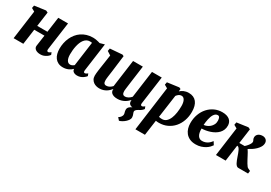

<svg xmlns="http://www.w3.org/2000/svg" viewBox="23 -1506 3817 2709"><g transform="rotate(30 1931.0 -151.5)"><path d="M101.1 -469.7 48.8 -499 56.6 -542.5 239.3 -567.9 271.5 -552.7 238.8 -316.9H404.8L439 -564H598.1L535.6 -110.8Q533.2 -91.8 538.6 -82.8Q543.9 -73.7 555.2 -73.7Q559.6 -73.7 563.5 -74.7Q567.4 -75.7 572.3 -78.1Q577.1 -80.6 583.7 -85Q590.3 -89.4 600.1 -96.2L613.8 -60.5Q609.9 -54.7 599.1 -43Q588.4 -31.2 570.8 -19.5Q553.2 -7.8 529.8 1Q506.3 9.8 477.1 9.8Q450.7 9.8 429.9 3.9Q409.2 -2 395.3 -12.5Q381.3 -22.9 374.8 -37.6Q368.2 -52.2 370.6 -69.8L396 -248.5H229.5L195.3 0H37.1Z M671.4 -196.3Q671.4 -243.7 680.9 -289.8Q690.4 -335.9 709.2 -377.2Q728 -418.5 756.1 -453.4Q784.2 -488.3 821.3 -513.7Q858.4 -539.1 904.8 -553.5Q951.2 -567.9 1006.3 -567.9Q1021 -567.9 1036.9 -565.9Q1052.7 -564 1068.1 -561Q1083.5 -558.1 1097.4 -554.4Q1111.3 -550.8 1122.6 -546.9L1196.8 -567.9L1133.8 -110.8Q1131.3 -90.8 1136.5 -82.3Q1141.6 -73.7 1152.8 -73.7Q1159.7 -73.7 1170.2 -78.1Q1180.7 -82.5 1198.2 -96.2L1211.9 -60.5Q1207.5 -53.7 1196.3 -42Q1185.1 -30.3 1167.7 -18.8Q1150.4 -7.3 1127.2 1.2Q1104 9.8 1075.2 9.8Q1039.1 9.8 1016.1 -5.9Q993.2 -21.5 992.2 -51.8Q980.5 -40 965.3 -28.8Q950.2 -17.6 931.6 -9Q913.1 -0.5 891.1 4.6Q869.1 9.8 843.8 9.8Q797.9 9.8 765.1 -6.6Q732.4 -22.9 711.7 -51Q690.9 -79.1 681.2 -116.7Q671.4 -154.3 671.4 -196.3ZM912.6 -75.2Q929.7 -75.2 945.3 -82.8Q960.9 -90.3 974.1 -102.1L1027.8 -496.6Q1011.7 -499.5 994.6 -499.5Q964.8 -499.5 941.9 -486.6Q918.9 -473.6 901.9 -451.4Q884.8 -429.2 873 -399.7Q861.3 -370.1 854 -336.9Q846.7 -303.7 843.5 -269Q840.3 -234.4 840.3 -201.7Q840.3 -141.1 859.6 -108.2Q878.9 -75.2 912.6 -75.2Z M1816.9 -564Q1812.5 -529.3 1806.9 -488.8Q1801.3 -448.2 1795.7 -406.5Q1790 -364.7 1784.4 -324.2Q1778.8 -283.7 1774.4 -249Q1768.6 -205.6 1764.9 -175.8Q1761.2 -146 1761.2 -137.7Q1761.2 -102.5 1772.5 -87.4Q1783.7 -72.3 1807.6 -72.3Q1822.8 -72.3 1836.7 -76.7Q1850.6 -81.1 1863 -88.4Q1875.5 -95.7 1886.2 -105.2Q1897 -114.7 1905.8 -125L1965.8 -564H2125L2062.5 -110.8Q2060.1 -91.8 2065.4 -82.8Q2070.8 -73.7 2082 -73.7Q2086.4 -73.7 2090.3 -74.7Q2094.2 -75.7 2099.1 -78.1Q2104 -80.6 2110.6 -85Q2117.2 -89.4 2127 -96.2L2140.6 -60.5Q2138.2 -56.2 2132.3 -49.3Q2126.5 -42.5 2117.4 -34.4Q2108.4 -26.4 2096.2 -18.3Q2084 -10.3 2069.3 -3.9Q2062 0 2054 5.1Q2045.9 10.3 2038.8 16.8Q2031.7 23.4 2027.3 31.2Q2022.9 39.1 2022.9 48.3Q2022.9 57.1 2026.4 65.9Q2029.8 74.7 2033.7 84.7Q2037.6 94.7 2041 106.9Q2044.4 119.1 2044.4 135.3Q2044.4 154.8 2031 175.5Q2017.6 196.3 1997.1 214.6Q1976.6 232.9 1952.4 246.8Q1928.2 260.7 1906.7 266.1L1871.1 226.1Q1880.4 222.7 1889.6 214.8Q1898.9 207 1906.5 197.3Q1914.1 187.5 1918.7 176Q1923.3 164.6 1923.3 153.3Q1923.3 143.6 1921.4 136.2Q1919.4 128.9 1917.2 121.3Q1915 113.8 1913.1 104.2Q1911.1 94.7 1911.1 81.1Q1911.1 66.9 1916.7 55.4Q1922.4 43.9 1931.4 34.9Q1940.4 25.9 1952.1 19Q1963.9 12.2 1975.6 7.3Q1939 2 1924.1 -18.8Q1909.2 -39.6 1914.6 -69.8L1910.6 -73.7Q1897.5 -59.1 1879.9 -44.4Q1862.3 -29.8 1840.1 -17.6Q1817.9 -5.4 1790.5 2.2Q1763.2 9.8 1730.5 9.8Q1695.8 9.8 1672.6 2.2Q1649.4 -5.4 1635.5 -18.3Q1621.6 -31.2 1616.9 -47.6Q1612.3 -64 1615.2 -81.5H1613.3Q1600.6 -66.4 1584.5 -50.3Q1568.4 -34.2 1546.9 -20.8Q1525.4 -7.3 1497.8 1.2Q1470.2 9.8 1435.1 9.8Q1413.1 9.8 1388.2 3.7Q1363.3 -2.4 1342.3 -17.1Q1321.3 -31.7 1307.1 -55.7Q1293 -79.6 1292.5 -114.7Q1292.5 -131.8 1294.4 -153.1Q1296.4 -174.3 1299.3 -197.5Q1302.2 -220.7 1305.9 -244.6Q1309.6 -268.6 1313 -291.5L1339.4 -469.7L1277.8 -508.8L1285.6 -552.2L1482.4 -567.9L1507.8 -556.2L1474.1 -287.6Q1471.2 -266.1 1468 -244.1Q1464.8 -222.2 1462.2 -201.9Q1459.5 -181.6 1457.8 -165Q1456.1 -148.4 1456.1 -137.7Q1456.1 -102.5 1467.3 -87.4Q1478.5 -72.3 1502.4 -72.3Q1531.7 -72.3 1555.9 -86.7Q1580.1 -101.1 1597.2 -120.6L1657.7 -564H1816.9Z M2407.2 9.8Q2381.8 9.8 2357.9 5.4L2323.2 253.9H2168L2265.6 -469.7L2213.4 -499L2221.2 -542.5L2409.7 -567.9L2435.1 -556.2L2430.2 -515.1Q2441.4 -525.9 2455.6 -535.4Q2469.7 -544.9 2486.6 -552.2Q2503.4 -559.6 2523.2 -563.7Q2543 -567.9 2565.9 -567.9Q2608.4 -567.9 2640.1 -553.7Q2671.9 -539.6 2693.4 -512.5Q2714.8 -485.4 2725.6 -446Q2736.3 -406.7 2736.3 -356.4Q2736.3 -279.3 2712.9 -212.6Q2689.5 -146 2646.2 -96.4Q2603 -46.9 2542.2 -18.6Q2481.4 9.8 2407.2 9.8ZM2497.1 -482.4Q2471.2 -482.4 2452.6 -468.3Q2434.1 -454.1 2419.9 -435.1L2368.2 -64.9Q2378.4 -61 2391.1 -59.6Q2403.8 -58.1 2419.9 -58.1Q2460.9 -58.1 2489 -83.7Q2517.1 -109.4 2534.4 -151.4Q2551.8 -193.4 2559.6 -246.8Q2567.4 -300.3 2567.4 -356Q2567.4 -381.3 2563.2 -404.3Q2559.1 -427.2 2550.5 -444.6Q2542 -461.9 2528.6 -472.2Q2515.1 -482.4 2497.1 -482.4Z M2795.4 -210Q2794.9 -288.1 2819.3 -354Q2843.8 -419.9 2886.5 -467.5Q2929.2 -515.1 2987.1 -542Q3044.9 -568.8 3112.3 -568.8Q3153.8 -568.8 3183.8 -559.3Q3213.9 -549.8 3233.2 -533.2Q3252.4 -516.6 3262.2 -494.1Q3272 -471.7 3272.9 -445.8Q3273.9 -405.3 3260.7 -373.3Q3247.6 -341.3 3224.1 -316.9Q3200.7 -292.5 3169.7 -274.7Q3138.7 -256.8 3104.7 -245.6Q3070.8 -234.4 3036.1 -228.5Q3001.5 -222.7 2970.7 -222.2Q2970.7 -146 2995.1 -109.6Q3019.5 -73.2 3062 -73.2Q3091.3 -73.2 3114 -81.1Q3136.7 -88.9 3154.3 -100.8Q3171.9 -112.8 3184.8 -127Q3197.8 -141.1 3207.5 -153.8L3238.8 -103.5Q3228.5 -87.4 3209.2 -66.9Q3189.9 -46.4 3161.1 -28.6Q3132.3 -10.7 3094.2 1.7Q3056.2 14.2 3009.3 14.2Q2950.7 14.2 2909.9 -5.1Q2869.1 -24.4 2843.8 -56.2Q2818.4 -87.9 2806.9 -127.9Q2795.4 -168 2795.4 -210ZM2970.7 -280.8Q2992.2 -282.2 3018.1 -292.5Q3043.9 -302.7 3066.2 -321.8Q3088.4 -340.8 3102.8 -368.7Q3117.2 -396.5 3116.2 -432.6Q3114.7 -466.3 3105.2 -483.4Q3095.7 -500.5 3076.2 -500.5Q3057.6 -500.5 3042.7 -490.5Q3027.8 -480.5 3016.6 -463.6Q3005.4 -446.8 2997.3 -424.6Q2989.3 -402.3 2983.9 -377.9Q2978.5 -353.5 2975.3 -328.4Q2972.2 -303.2 2970.7 -280.8Z M3397.5 -469.7 3345.2 -499 3353 -542.5 3535.6 -567.9 3567.4 -553.2 3534.2 -312H3620.6Q3632.8 -322.8 3642.6 -333.3Q3652.3 -343.8 3660.2 -353.5Q3692.4 -393.6 3692.9 -419.4Q3693.4 -428.2 3690.4 -434.6Q3687.5 -440.9 3683.8 -447.5Q3680.2 -454.1 3677.2 -462.6Q3674.3 -471.2 3674.3 -484.9Q3674.3 -504.4 3682.4 -519Q3690.4 -533.7 3703.9 -543.7Q3717.3 -553.7 3735.1 -558.6Q3752.9 -563.5 3772.9 -563.5Q3788.6 -563.5 3802.7 -558.3Q3816.9 -553.2 3827.4 -543.9Q3837.9 -534.7 3844 -521.2Q3850.1 -507.8 3850.1 -491.2Q3850.1 -458 3833 -428.7Q3815.9 -399.4 3790 -374.5Q3764.2 -349.6 3733.9 -329.8Q3703.6 -310.1 3677.7 -296.9Q3688 -283.7 3700.2 -262Q3712.4 -240.2 3725.6 -215.1Q3738.8 -189.9 3752.4 -164.1Q3766.1 -138.2 3779.1 -116.5Q3792 -94.7 3804 -79.8Q3815.9 -64.9 3826.2 -62.5L3862.3 -44.9L3856.4 0H3696.8Q3681.6 0 3669.2 -11.2Q3656.7 -22.5 3646.2 -41Q3635.7 -59.6 3626.7 -83.3Q3617.7 -106.9 3609.1 -131.6Q3600.6 -156.2 3592 -179.9Q3583.5 -203.6 3574 -222.2Q3564.5 -240.7 3554 -252Q3543.5 -263.2 3530.8 -263.2H3527.3L3491.7 0H3333.5Z"/></g></svg>

Font: Merriweather UltraBold
Style: Italic
Weight: 900
Italic angle: -7°
Designer: Eben Sorkin ( eben@eyebytes.com )
Foundry: Eben Sorkin ( eben@eyebytes.com )
Version: Version 1.52; ttfautohint (v1.4.1)